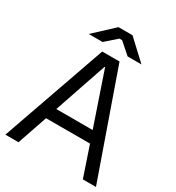

<svg xmlns="http://www.w3.org/2000/svg" viewBox="-204 -993 1023 1116"><g transform="rotate(30 308.0 -435.0)"><path d="M131 -749H224L299 -815H317L392 -749H485L355 -870H261ZM4 0H92L161 -201H456L524 0H612L366 -700H250ZM186 -277 306 -629H310L430 -277Z"/></g></svg>

Font: Fixel Text Regular
Style: Regular
Weight: 400
Width: 4
Designer: AlfaBravo + MacPaw
Foundry: Kyrylo Tkachov, Marchela Mozhyna, Serhii Makarenko, Maria Weinstein, Zakhar Kryvoshyya
Version: Version 1.211